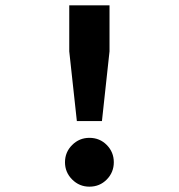

<svg xmlns="http://www.w3.org/2000/svg" viewBox="-20 -688 672 720"><path d="M268.2 -234.1 239.7 -495.4V-668H390.7V-495.4L362.3 -234.1ZM315.2 12Q277.5 12 250.6 -14.9Q223.7 -41.8 223.7 -79.6Q223.7 -117.5 250.6 -144.3Q277.5 -171.1 315.2 -171.1Q354 -171.1 380.4 -144.3Q406.8 -117.5 406.8 -79.6Q406.8 -41.8 380.4 -14.9Q354 12 315.2 12Z"/></svg>

Font: Atkinson Hyperlegible Mono ExtraLight
Style: Regular
Weight: 200
Monospace: yes
Designer: Elliott Scott, Megan Eiswerth, Linus Boman, Theodore Petrosky, Letters from Sweden
Foundry: Applied Design Works, Letters from Sweden
Version: Version 2.001